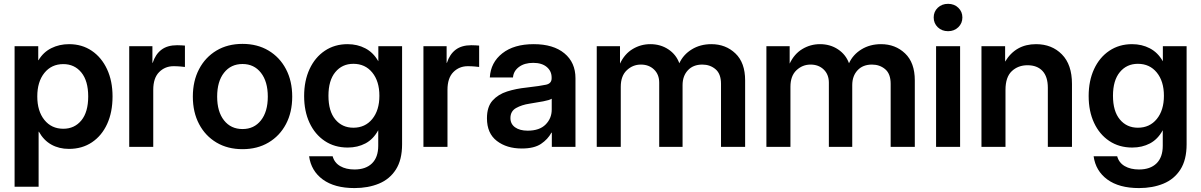

<svg xmlns="http://www.w3.org/2000/svg" viewBox="-20 -752 6150 983"><path d="M54.7 204.1V-515.6H175.8V-443.8H177.2Q201.7 -484.9 242.7 -505.4Q283.7 -525.9 333.5 -525.9Q399.9 -525.9 450 -491.9Q500 -458 528.1 -397.7Q556.2 -337.4 556.2 -258.3Q556.2 -177.7 528.6 -117.4Q501 -57.1 450.7 -23.4Q400.4 10.3 333 10.3Q282.2 10.3 242.9 -11.7Q203.6 -33.7 179.2 -77.6H177.7V204.1ZM304.2 -92.8Q361.3 -92.8 396.5 -135.5Q431.6 -178.2 431.6 -258.3Q431.6 -337.9 396.5 -380.9Q361.3 -423.8 304.2 -423.8Q243.7 -423.8 207.3 -378.7Q170.9 -333.5 170.9 -258.3Q170.9 -183.1 207.3 -137.9Q243.7 -92.8 304.2 -92.8Z M641.6 0V-515.6H760.3V-430.2H761.7Q775.9 -474.1 806.4 -497.3Q836.9 -520.5 886.7 -520.5Q899.4 -520.5 909.4 -519.8Q919.4 -519 926.8 -518.6V-409.2Q919.9 -410.2 903.3 -411.6Q886.7 -413.1 868.7 -413.1Q824.7 -413.1 794.7 -382.8Q764.6 -352.5 764.6 -292V0Z M1221.7 11.7Q1145.5 11.7 1088.4 -22.2Q1031.2 -56.2 999.3 -116.7Q967.3 -177.2 967.3 -257.3Q967.3 -337.4 999.3 -398.2Q1031.2 -459 1088.4 -493.2Q1145.5 -527.3 1221.7 -527.3Q1297.4 -527.3 1354.7 -493.2Q1412.1 -459 1444.1 -398.2Q1476.1 -337.4 1476.1 -257.3Q1476.1 -177.2 1444.1 -116.7Q1412.1 -56.2 1354.7 -22.2Q1297.4 11.7 1221.7 11.7ZM1221.7 -91.3Q1280.8 -91.3 1315.9 -135.7Q1351.1 -180.2 1351.1 -257.3Q1351.1 -334.5 1315.9 -379.4Q1280.8 -424.3 1221.7 -424.3Q1162.1 -424.3 1127 -379.6Q1091.8 -335 1091.8 -257.3Q1091.8 -180.2 1127 -135.7Q1162.1 -91.3 1221.7 -91.3Z M1794.9 210.9Q1692.9 210.9 1632.8 167Q1572.8 123 1562.5 47.9H1683.1Q1691.9 81.1 1721.7 98.4Q1751.5 115.7 1794.9 115.7Q1852.5 115.7 1884.5 84.5Q1916.5 53.2 1916.5 -5.9V-84.5H1916Q1891.1 -39.1 1851.1 -17.8Q1811 3.4 1760.3 3.4Q1692.9 3.4 1642.6 -30.3Q1592.3 -64 1564.7 -123.3Q1537.1 -182.6 1537.1 -260.3Q1537.1 -338.4 1564.9 -398.4Q1592.8 -458.5 1643.1 -492.2Q1693.4 -525.9 1759.3 -525.9Q1809.6 -525.9 1850.3 -504.6Q1891.1 -483.4 1916.5 -439H1917V-515.6H2038.6V-13.2Q2038.6 66.4 2006.8 116Q1975.1 165.5 1919.9 188.2Q1864.7 210.9 1794.9 210.9ZM1789.1 -98.1Q1849.6 -98.1 1886 -142.8Q1922.4 -187.5 1922.4 -261.7Q1922.4 -335.9 1886 -380.6Q1849.6 -425.3 1789.1 -425.3Q1731.9 -425.3 1696.8 -382.8Q1661.6 -340.3 1661.6 -261.7Q1661.6 -182.6 1696.8 -140.4Q1731.9 -98.1 1789.1 -98.1Z M2147.9 0V-515.6H2266.6V-430.2H2268.1Q2282.2 -474.1 2312.7 -497.3Q2343.3 -520.5 2393.1 -520.5Q2405.8 -520.5 2415.8 -519.8Q2425.8 -519 2433.1 -518.6V-409.2Q2426.3 -410.2 2409.7 -411.6Q2393.1 -413.1 2375 -413.1Q2331.1 -413.1 2301 -382.8Q2271 -352.5 2271 -292V0Z M2651.4 8.3Q2574.2 8.3 2523.7 -30.5Q2473.1 -69.3 2473.1 -146.5Q2473.1 -205.1 2501.7 -237.1Q2530.3 -269 2576.4 -283.7Q2622.6 -298.3 2675.8 -303.7Q2747.6 -312 2775.9 -318.4Q2804.2 -324.7 2804.2 -351.1V-355Q2804.2 -388.2 2779.1 -409.2Q2753.9 -430.2 2710 -430.2Q2665 -430.2 2637 -409.2Q2608.9 -388.2 2606.4 -355.5H2487.8Q2492.2 -432.1 2551.8 -479Q2611.3 -525.9 2712.4 -525.9Q2813 -525.9 2869.6 -479Q2926.3 -432.1 2926.3 -351.6V0H2805.2V-72.8H2803.2Q2784.7 -38.6 2749.5 -15.1Q2714.4 8.3 2651.4 8.3ZM2681.6 -83Q2742.2 -83 2773.4 -114.5Q2804.7 -146 2804.7 -190.9V-246.6Q2793.5 -239.3 2761.2 -233.2Q2729 -227.1 2690.9 -221.2Q2651.4 -215.3 2622.3 -199Q2593.3 -182.6 2593.3 -147.5Q2593.3 -117.2 2617.2 -100.1Q2641.1 -83 2681.6 -83Z M3035.2 0V-515.6H3154.3V-426.3Q3177.7 -476.1 3219.2 -501Q3260.7 -525.9 3309.6 -525.9Q3361.8 -525.9 3401.9 -499.3Q3441.9 -472.7 3458 -428.2Q3478.5 -472.7 3522 -499.3Q3565.4 -525.9 3622.1 -525.9Q3695.3 -525.9 3745.1 -478.5Q3794.9 -431.2 3794.9 -340.3V0H3671.4V-322.8Q3671.4 -374 3643.3 -397.7Q3615.2 -421.4 3575.7 -421.4Q3528.8 -421.4 3501.7 -392.1Q3474.6 -362.8 3474.6 -316.4V0H3355V-328.6Q3355 -370.6 3328.6 -396Q3302.2 -421.4 3261.2 -421.4Q3219.7 -421.4 3189 -392.3Q3158.2 -363.3 3158.2 -307.6V0Z M3903.8 0V-515.6H4022.9V-426.3Q4046.4 -476.1 4087.9 -501Q4129.4 -525.9 4178.2 -525.9Q4230.5 -525.9 4270.5 -499.3Q4310.5 -472.7 4326.7 -428.2Q4347.2 -472.7 4390.6 -499.3Q4434.1 -525.9 4490.7 -525.9Q4564 -525.9 4613.8 -478.5Q4663.6 -431.2 4663.6 -340.3V0H4540V-322.8Q4540 -374 4512 -397.7Q4483.9 -421.4 4444.3 -421.4Q4397.5 -421.4 4370.4 -392.1Q4343.3 -362.8 4343.3 -316.4V0H4223.6V-328.6Q4223.6 -370.6 4197.3 -396Q4170.9 -421.4 4129.9 -421.4Q4088.4 -421.4 4057.6 -392.3Q4026.9 -363.3 4026.9 -307.6V0Z M4772.5 0V-515.6H4895.5V0ZM4834 -592.3Q4802.2 -592.3 4781.2 -612.5Q4760.3 -632.8 4760.3 -662.6Q4760.3 -692.4 4781.2 -712.4Q4802.2 -732.4 4834 -732.4Q4865.2 -732.4 4886.2 -712.4Q4907.2 -692.4 4907.2 -662.6Q4907.2 -632.8 4886.2 -612.5Q4865.2 -592.3 4834 -592.3Z M5127.9 -291.5V0H5004.9V-515.6H5126V-436.5Q5179.7 -525.9 5284.2 -525.9Q5365.2 -525.9 5416.7 -473.6Q5468.3 -421.4 5468.3 -322.3V0H5344.7V-302.7Q5344.7 -359.4 5317.4 -388.7Q5290 -418 5240.7 -418Q5192.4 -418 5160.2 -387.7Q5127.9 -357.4 5127.9 -291.5Z M5811.5 210.9Q5709.5 210.9 5649.4 167Q5589.4 123 5579.1 47.9H5699.7Q5708.5 81.1 5738.3 98.4Q5768.1 115.7 5811.5 115.7Q5869.1 115.7 5901.1 84.5Q5933.1 53.2 5933.1 -5.9V-84.5H5932.6Q5907.7 -39.1 5867.7 -17.8Q5827.6 3.4 5776.9 3.4Q5709.5 3.4 5659.2 -30.3Q5608.9 -64 5581.3 -123.3Q5553.7 -182.6 5553.7 -260.3Q5553.7 -338.4 5581.5 -398.4Q5609.4 -458.5 5659.7 -492.2Q5710 -525.9 5775.9 -525.9Q5826.2 -525.9 5866.9 -504.6Q5907.7 -483.4 5933.1 -439H5933.6V-515.6H6055.2V-13.2Q6055.2 66.4 6023.4 116Q5991.7 165.5 5936.5 188.2Q5881.3 210.9 5811.5 210.9ZM5805.7 -98.1Q5866.2 -98.1 5902.6 -142.8Q5939 -187.5 5939 -261.7Q5939 -335.9 5902.6 -380.6Q5866.2 -425.3 5805.7 -425.3Q5748.5 -425.3 5713.4 -382.8Q5678.2 -340.3 5678.2 -261.7Q5678.2 -182.6 5713.4 -140.4Q5748.5 -98.1 5805.7 -98.1Z"/></svg>

Font: Inter Display SemiBold
Style: Regular
Weight: 600
Designer: Rasmus Andersson
Foundry: rsms
Version: Version 4.001;git-9221beed3